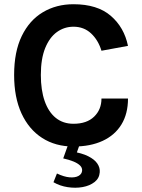

<svg xmlns="http://www.w3.org/2000/svg" viewBox="-20 -682 673 912"><path d="M329 14Q243.6 14 180.3 -26.7Q117 -67.4 82 -143.4Q47.1 -219.5 47.1 -326Q47.1 -436.2 83.3 -510.8Q119.5 -585.5 183.3 -623.7Q247.1 -661.9 329 -661.9Q442.4 -661.9 506.2 -606.9Q570 -551.9 587.9 -464.1L462 -441Q446.4 -491.9 412.4 -523.5Q378.4 -555.1 329 -555.1Q285.6 -555.1 250.4 -529.8Q215.3 -504.5 194.6 -453.6Q174 -402.7 174 -326Q174 -254 192.2 -201.9Q210.4 -149.9 245 -122Q279.7 -94.1 329 -94.1Q392.3 -94.1 427.1 -127.9Q462 -161.7 462 -214H588Q588 -141.6 556.8 -90.7Q525.7 -39.8 467.6 -12.9Q409.6 14 329 14ZM234 183.6 250.5 142.1Q284.3 158.2 310.6 160.3Q337 162.4 352.8 153.7Q368.5 144.9 370 129.1Q371.3 115 360.2 104.2Q349.1 93.4 328.7 85Q308.2 76.6 280.3 70.4L319.5 -39.5L371.3 -32L336.1 67.6L320.5 37.4Q369 45 398.8 60Q428.7 75 442.1 94.6Q455.6 114.2 453.8 136.2Q451.8 165 429.1 182.7Q406.3 200.5 372.4 206.6Q338.4 212.7 301.5 207Q264.7 201.4 234 183.6Z"/></svg>

Font: Karla
Style: Regular
Weight: 400
Designer: Jonathan Pinhorn
Version: Version 2.004;gftools[0.9.33]